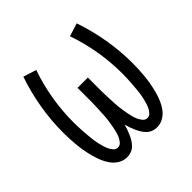

<svg xmlns="http://www.w3.org/2000/svg" viewBox="-145 -655 789 789"><g transform="rotate(-45 250.0 -260.0)"><path d="M163 8Q143 8 126 -2Q109 -12 97.5 -27.5Q86 -43 78.5 -61Q71 -79 66 -97.5Q61 -116 57.5 -134.5Q54 -153 52 -172.5Q50 -192 49 -211Q48 -230 48 -249Q48 -320 60 -390.5Q72 -461 95 -528L152 -510Q130 -447 119 -381Q108 -315 108 -248Q108 -237 108.5 -226Q109 -215 109.5 -204Q110 -193 111 -182Q112 -171 113 -160Q114 -149 115.5 -138Q117 -127 119.5 -116.5Q122 -106 125 -95.5Q128 -85 132.5 -75Q137 -65 145 -56Q153 -47 164 -47Q176 -47 184 -56.5Q192 -66 196.5 -76.5Q201 -87 204 -98.5Q207 -110 209 -121.5Q211 -133 213 -144.5Q215 -156 216 -167.5Q217 -179 217.5 -190.5Q218 -202 218.5 -213.5Q219 -225 219.5 -236.5Q220 -248 220 -260V-338H280V-260Q280 -248 280.5 -236.5Q281 -225 281.5 -213.5Q282 -202 282.5 -190.5Q283 -179 284 -167.5Q285 -156 287 -144.5Q289 -133 291 -121.5Q293 -110 296 -98.5Q299 -87 303.5 -76.5Q308 -66 316 -56.5Q324 -47 336 -47Q347 -47 355 -56Q363 -65 367.5 -75Q372 -85 375 -95.5Q378 -106 380.5 -116.5Q383 -127 384.5 -138Q386 -149 387 -160Q388 -171 389 -182Q390 -193 390.5 -204Q391 -215 391.5 -226Q392 -237 392 -248Q392 -315 381 -381Q370 -447 348 -510L405 -528Q428 -461 440 -390.5Q452 -320 452 -249Q452 -230 451 -211Q450 -192 448 -172.5Q446 -153 442.5 -134.5Q439 -116 434 -97.5Q429 -79 421.5 -61Q414 -43 402.5 -27.5Q391 -12 374 -2Q357 8 337 8Q325 8 313.5 4Q302 0 293 -8.5Q284 -17 277.5 -27.5Q271 -38 266 -49Q261 -60 257 -71.5Q253 -83 250 -94Q247 -83 243 -71.5Q239 -60 234 -49Q229 -38 222.5 -27.5Q216 -17 207 -8.5Q198 0 186.5 4Q175 8 163 8Z"/></g></svg>

Font: Iosevka Custom Light
Style: Regular
Weight: 300
Monospace: yes
Designer: Belleve Invis
Foundry: Belleve Invis
Version: Version 27.3.5